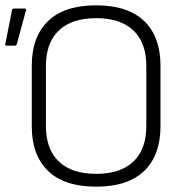

<svg xmlns="http://www.w3.org/2000/svg" viewBox="-20 -687 701 719"><path d="M340 12Q221 12 160 -47Q99 -106 99 -214V-441Q99 -549 160 -608Q221 -667 340 -667Q459 -667 520 -608Q581 -549 581 -441V-214Q581 -106 520 -47Q459 12 340 12ZM340 -36Q431 -36 479.5 -82Q528 -128 528 -215V-440Q528 -527 479.5 -573Q431 -619 340 -619Q249 -619 200.5 -573Q152 -527 152 -440V-215Q152 -128 200.5 -82Q249 -36 340 -36ZM5 -516Q-2 -516 0 -523L25 -649Q26 -655 32 -655H73Q79 -655 77 -647L43 -522Q41 -516 35 -516Z"/></svg>

Font: Sofia Sans Light
Style: Regular
Weight: 300
Designer: Botio Nikoltchev, Ani Petrova
Foundry: lettersoup
Version: Version 4.100; ttfautohint (v1.8.3)